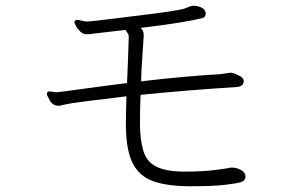

<svg xmlns="http://www.w3.org/2000/svg" viewBox="-20 -668 1040 668"><path d="M250 -599 280 -593Q293 -593 349 -600Q405 -607 446 -612Q606 -631 624 -639Q642 -647 652.5 -648Q663 -649 679 -642.5Q695 -636 695.5 -622Q696 -608 684 -605Q620 -589 469 -571Q480 -562 480 -546V-543Q480 -538 475.5 -475Q471 -412 471 -385Q622 -403 747 -410L781 -415H784Q794 -414 811 -405.5Q828 -397 828 -386Q828 -367 802 -365Q638 -355 469 -338Q467 -290 467 -237.5Q467 -185 478 -145.5Q489 -106 523.5 -88.5Q558 -71 621.5 -71Q685 -71 728 -76.5Q771 -82 775.5 -83.5Q780 -85 786 -85H791Q808 -83 821 -75Q834 -67 834 -53.5Q834 -40 820 -35Q806 -30 763.5 -25Q721 -20 642.5 -20Q564 -20 514.5 -37Q465 -54 441.5 -100.5Q418 -147 418 -235Q418 -277 420 -333Q234 -311 211.5 -305.5Q189 -300 184 -300Q164 -300 153.5 -318.5Q143 -337 143 -341Q143 -350 152 -350L176 -347Q183 -347 258.5 -357.5Q334 -368 422 -379Q424 -417 425 -451.5Q426 -486 427 -509.5Q428 -533 428 -540Q428 -547 424 -552.5Q420 -558 417 -564L297 -550Q294 -549 291 -549H278Q269 -549 259 -558.5Q249 -568 244 -578Q239 -588 239 -589Q239 -599 250 -599Z"/></svg>

Font: LXGW WenKai Light
Style: Regular
Weight: 300
Designer: LXGW / Fontworks Inc.
Foundry: LXGW / Fontworks Inc.
Version: Version 1.501; October 10, 2024